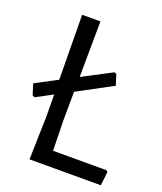

<svg xmlns="http://www.w3.org/2000/svg" viewBox="-122 -721 674 800"><g transform="rotate(20 214.5 -320.5)"><path d="M420 0 427 -60 421 -67H184L181 -200L182 -328L337 -411L322 -458L313 -462L183 -394L185 -641H104L107 -354L10 -303L25 -255L35 -250L108 -289L109 -193L104 0Z"/></g></svg>

Font: Alegreya Sans
Style: Regular
Weight: 400
Designer: Juan Pablo del Peral
Foundry: Huerta Tipografica
Version: Version 1.000;PS 001.000;hotconv 1.0.70;makeotf.lib2.5.58329